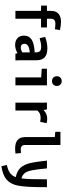

<svg xmlns="http://www.w3.org/2000/svg" viewBox="874 -1557 877 2665"><g transform="rotate(90 1312.5 -224.5)"><path d="M57.6 -437.5H130.9V-492.2Q130.9 -563.5 170.9 -598.1Q210.9 -632.8 281.2 -632.8Q306.6 -632.8 339.8 -628.4Q373 -624 397.5 -618.2L385.7 -547.9Q344.7 -554.7 308.6 -554.7Q240.2 -554.7 240.2 -494.1V-437.5H361.3V-355.5H240.2V0H130.9V-354.5L57.6 -357.4Z M725.6 0 718.8 -29.3Q662.1 3.9 603.5 3.9Q544.9 3.9 509.8 -28.3Q474.6 -60.5 474.6 -120.1Q474.6 -189.5 529.8 -225.1Q585 -260.7 707 -267.6V-278.3Q707 -323.2 689.9 -340.3Q672.9 -357.4 628.9 -357.4Q578.1 -357.4 509.8 -335.9L492.2 -413.1Q574.2 -443.4 652.3 -443.4Q734.4 -443.4 775.4 -406.7Q816.4 -370.1 816.4 -292V-62.5L818.4 0ZM639.6 -74.2Q670.9 -74.2 707 -95.7V-199.2Q642.6 -193.4 615.2 -174.8Q587.9 -156.2 587.9 -125Q587.9 -101.6 600.6 -87.9Q613.3 -74.2 639.6 -74.2Z M1054.7 -357.4 933.6 -365.2V-437.5H1164.1V0H1054.7ZM1105.5 -642.6Q1133.8 -642.6 1153.3 -624.5Q1172.9 -606.4 1172.9 -575.2Q1172.9 -543 1153.3 -525.4Q1133.8 -507.8 1105.5 -507.8Q1077.1 -507.8 1057.6 -525.4Q1038.1 -543 1038.1 -575.2Q1038.1 -606.4 1057.6 -624.5Q1077.1 -642.6 1105.5 -642.6Z M1689.5 -433.6 1671.9 -343.8Q1636.7 -349.6 1613.3 -349.6Q1583 -349.6 1559.6 -339.8Q1536.1 -330.1 1514.6 -305.7V0H1405.3V-374L1403.3 -437.5H1499L1506.8 -390.6Q1559.6 -441.4 1627.9 -441.4Q1656.2 -441.4 1689.5 -433.6Z M1992.2 -133.8Q1992.2 -74.2 2053.7 -74.2Q2075.2 -74.2 2104.5 -77.1L2111.3 -1Q2077.1 3.9 2041 3.9Q1882.8 3.9 1882.8 -135.7V-546.9L1809.6 -553.7V-625H1992.2Z M2578.1 -437.5Q2578.1 -267.6 2572.8 -180.2Q2567.4 -92.8 2555.7 -33.2Q2536.1 68.4 2472.2 123Q2408.2 177.7 2287.1 194.3L2269.5 119.1Q2345.7 102.5 2384.3 72.3Q2422.9 42 2438.5 -4.9Q2352.5 -22.5 2308.6 -70.8Q2264.6 -119.1 2245.1 -199.7Q2225.6 -280.3 2209 -437.5H2317.4Q2330.1 -297.9 2343.8 -230Q2357.4 -162.1 2382.3 -129.9Q2407.2 -97.7 2456.1 -84Q2463.9 -142.6 2466.3 -221.7Q2468.8 -300.8 2468.8 -437.5Z"/></g></svg>

Font: Sudo
Style: Bold
Weight: 700
Monospace: yes
Designer: Jens Kutilek
Foundry: Jens Kutilek
Version: Version 0.040